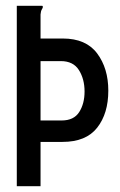

<svg xmlns="http://www.w3.org/2000/svg" viewBox="-20 -643 415 663"><path d="M38 0V-623H126Q128 -622 128 -619Q128 -616 124.5 -610.5Q121 -605 120 -593V-510H197Q277 -510 315.5 -458.5Q354 -407 354 -330Q354 -251 315.5 -202Q277 -153 196 -153H120V0ZM120 -227H193Q235 -227 253.5 -256Q272 -285 272 -327Q272 -370 252.5 -401Q233 -432 190 -432H120Z"/></svg>

Font: Inconsolata Condensed SemiBold
Style: Regular
Weight: 600
Width: 3
Monospace: yes
Designer: Raph Levien, Cyreal, Brenton Simpson
Foundry: Raph Levien, Cyreal, Google
Version: Version 3.100; ttfautohint (v1.8.4.7-5d5b)